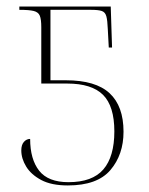

<svg xmlns="http://www.w3.org/2000/svg" viewBox="-20 -556 454 586"><path d="M187 10Q137 10 106 -6.5Q75 -23 60 -47.5Q45 -72 45 -97Q45 -114 53 -123Q61 -132 72 -132Q72 -70 99.5 -35Q127 0 189 0Q262 0 295.5 -39Q329 -78 329 -155Q329 -232 294.5 -266.5Q260 -301 185 -301H106V-473Q106 -497 101.5 -508Q97 -519 83 -522.5Q69 -526 39 -526V-536H318L322 -411H312L309 -467Q308 -494 304.5 -506.5Q301 -519 290.5 -522.5Q280 -526 258 -526H134V-311H181Q272 -311 314.5 -271.5Q357 -232 357 -154Q357 -84 317 -37Q277 10 187 10Z"/></svg>

Font: Noto Serif Display SemiCondensed Thin
Style: Regular
Weight: 100
Width: 4
Designer: Monotype Design Team
Foundry: Monotype Imaging Inc.
Version: Version 2.009